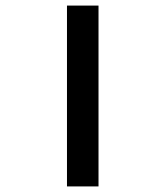

<svg xmlns="http://www.w3.org/2000/svg" viewBox="-20 -668 593 688"><path d="M333 0H220V-648H333Z"/></svg>

Font: Madhuban Medium
Style: Regular
Weight: 500
Designer: jaikishan Patel
Foundry: MagicType
Version: Version 1.000